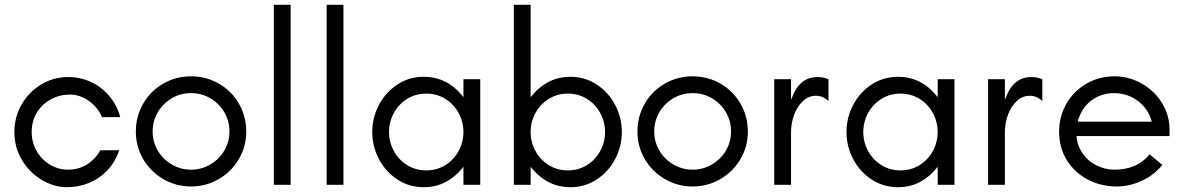

<svg xmlns="http://www.w3.org/2000/svg" viewBox="-20 -770 4933 800"><path d="M40 -220Q40 -282 70 -334.5Q100 -387 151.5 -418Q203 -449 265 -449Q314 -449 358 -429Q402 -409 434.5 -371Q467 -333 481 -282H405Q387 -324 349.5 -350Q312 -376 272 -376Q229 -376 192.5 -356.5Q156 -337 134 -301.5Q112 -266 112 -220Q112 -178 132 -142Q152 -106 187 -84.5Q222 -63 265 -63Q307 -63 342.5 -85Q378 -107 398 -144H477Q460 -95 427.5 -60.5Q395 -26 351.5 -8Q308 10 259 10Q205 10 154.5 -20Q104 -50 72 -102.5Q40 -155 40 -220Z M546 -222Q546 -285 576.5 -338Q607 -391 660 -421.5Q713 -452 776 -452Q839 -452 892 -421.5Q945 -391 975.5 -338Q1006 -285 1006 -222Q1006 -159 975 -106.5Q944 -54 891 -23.5Q838 7 776 7Q714 7 661 -23.5Q608 -54 577 -106.5Q546 -159 546 -222ZM936 -222Q936 -266 914.5 -302.5Q893 -339 856.5 -360.5Q820 -382 776 -382Q732 -382 695.5 -360.5Q659 -339 637.5 -302.5Q616 -266 616 -222Q616 -179 637.5 -142.5Q659 -106 696 -84.5Q733 -63 776 -63Q819 -63 856 -84.5Q893 -106 914.5 -142.5Q936 -179 936 -222Z M1121 -750H1191V0H1121Z M1341 -750H1411V0H1341Z M1531 -220Q1531 -280 1559 -333Q1587 -386 1636 -418Q1685 -450 1745 -450Q1846 -450 1911 -365V-440H1981V0H1911V-75Q1880 -35 1838.5 -12.5Q1797 10 1745 10Q1685 10 1636 -22Q1587 -54 1559 -107Q1531 -160 1531 -220ZM1911 -220Q1911 -262 1891 -299Q1871 -336 1835.5 -358Q1800 -380 1756 -380Q1712 -380 1676.5 -358Q1641 -336 1621 -299Q1601 -262 1601 -220Q1601 -178 1621 -141Q1641 -104 1676.5 -82Q1712 -60 1756 -60Q1800 -60 1835.5 -82Q1871 -104 1891 -141Q1911 -178 1911 -220Z M2191 -75V0H2121V-750H2191V-365Q2222 -405 2263.5 -427.5Q2305 -450 2357 -450Q2417 -450 2466 -418Q2515 -386 2543 -333Q2571 -280 2571 -220Q2571 -160 2543 -107Q2515 -54 2466 -22Q2417 10 2357 10Q2305 10 2263.5 -12.5Q2222 -35 2191 -75ZM2501 -220Q2501 -262 2481 -299Q2461 -336 2425.5 -358Q2390 -380 2346 -380Q2302 -380 2266.5 -358Q2231 -336 2211 -299Q2191 -262 2191 -220Q2191 -178 2211 -141Q2231 -104 2266.5 -82Q2302 -60 2346 -60Q2390 -60 2425.5 -82Q2461 -104 2481 -141Q2501 -178 2501 -220Z M2636 -222Q2636 -285 2666.5 -338Q2697 -391 2750 -421.5Q2803 -452 2866 -452Q2929 -452 2982 -421.5Q3035 -391 3065.5 -338Q3096 -285 3096 -222Q3096 -159 3065 -106.5Q3034 -54 2981 -23.5Q2928 7 2866 7Q2804 7 2751 -23.5Q2698 -54 2667 -106.5Q2636 -159 2636 -222ZM3026 -222Q3026 -266 3004.5 -302.5Q2983 -339 2946.5 -360.5Q2910 -382 2866 -382Q2822 -382 2785.5 -360.5Q2749 -339 2727.5 -302.5Q2706 -266 2706 -222Q2706 -179 2727.5 -142.5Q2749 -106 2786 -84.5Q2823 -63 2866 -63Q2909 -63 2946 -84.5Q2983 -106 3004.5 -142.5Q3026 -179 3026 -222Z M3206 -440H3276V-354Q3295 -406 3322 -427.5Q3349 -449 3388 -449Q3399 -449 3410.5 -446.5Q3422 -444 3432 -440V-349Q3409 -371 3380 -371Q3349 -371 3325.5 -349Q3302 -327 3289 -292Q3276 -257 3276 -220V0H3206Z M3507 -220Q3507 -280 3535 -333Q3563 -386 3612 -418Q3661 -450 3721 -450Q3822 -450 3887 -365V-440H3957V0H3887V-75Q3856 -35 3814.5 -12.5Q3773 10 3721 10Q3661 10 3612 -22Q3563 -54 3535 -107Q3507 -160 3507 -220ZM3887 -220Q3887 -262 3867 -299Q3847 -336 3811.5 -358Q3776 -380 3732 -380Q3688 -380 3652.5 -358Q3617 -336 3597 -299Q3577 -262 3577 -220Q3577 -178 3597 -141Q3617 -104 3652.5 -82Q3688 -60 3732 -60Q3776 -60 3811.5 -82Q3847 -104 3867 -141Q3887 -178 3887 -220Z M4097 -440H4167V-354Q4186 -406 4213 -427.5Q4240 -449 4279 -449Q4290 -449 4301.5 -446.5Q4313 -444 4323 -440V-349Q4300 -371 4271 -371Q4240 -371 4216.5 -349Q4193 -327 4180 -292Q4167 -257 4167 -220V0H4097Z M4393 -222Q4393 -285 4423.5 -338Q4454 -391 4507 -421.5Q4560 -452 4623 -452Q4684 -452 4737 -422Q4790 -392 4821.5 -341Q4853 -290 4853 -230V-203H4435L4437 -263H4779Q4771 -296 4748.5 -323.5Q4726 -351 4693 -366.5Q4660 -382 4623 -382Q4577 -382 4541 -360.5Q4505 -339 4485 -301Q4465 -263 4465 -216Q4465 -171 4487.5 -136Q4510 -101 4546.5 -82Q4583 -63 4623 -63Q4670 -63 4706.5 -78.5Q4743 -94 4770 -127L4823 -83Q4790 -41 4738 -17Q4686 7 4634 7Q4568 7 4513 -21.5Q4458 -50 4425.5 -102Q4393 -154 4393 -222Z"/></svg>

Font: Teachers[wght]
Style: Regular
Weight: 400
Designer: Alfredo Marco Pradil & Chank Diesel
Version: Version 1.000;Glyphs 3.1.2 (3151)